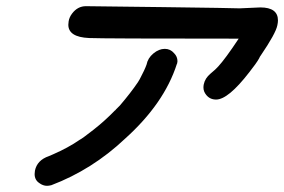

<svg xmlns="http://www.w3.org/2000/svg" viewBox="-20 -521 920 621"><path d="M132 80Q119 80 107 71Q92 61 92 42Q92 37 93 31Q100 -3 138 -16L152 -22Q200 -43 235 -67L238 -69Q245 -72 282 -101Q319 -130 352 -164Q353 -164 353.5 -165Q354 -166 355 -167Q356 -168 368 -180Q403 -221 426 -255L432 -265Q448 -295 454 -312Q458 -333 476 -348Q494 -363 513 -363Q531 -363 543 -349Q554 -338 554 -323Q554 -320 553 -316L552 -314Q511 -186 384 -72Q278 28 146 78Q138 80 132 80ZM679 -199Q659 -199 647 -214Q638 -225 638 -238Q638 -243 639 -248Q643 -268 661 -283Q679 -298 684 -304Q684 -305 685 -305Q709 -331 752 -396Q312 -396 268 -398Q201 -401 201 -441Q201 -446 202 -452Q204 -465 213 -477Q231 -501 258 -501Q274 -501 505 -498Q736 -495 755 -494L822 -497Q879 -497 879 -455Q879 -448 877 -439Q872 -413 823 -341Q821 -339 818 -332Q809 -316 786 -287Q718 -199 679 -199Z"/></svg>

Font: Bad Comic
Style: Italic
Weight: 400
Italic angle: -11°
Designer: GGBotNet
Foundry: GGBotNet
Version: 0.95